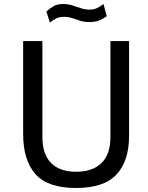

<svg xmlns="http://www.w3.org/2000/svg" viewBox="-20 -928 740 958"><path d="M624 -250Q624 -125 561.5 -57.5Q499 10 359.5 10Q218.5 10 157 -59.2Q95.5 -128.5 95.5 -259.5V-723H191.5V-245.5Q191.5 -158 235 -114.5Q278.5 -71 359.5 -71Q441 -71 486 -114Q531 -157 531 -245.5V-723H624ZM512.5 -847Q499.5 -837 478.5 -827.5Q457.5 -818 426.5 -818Q399.5 -818 379.5 -824.5Q359.5 -831 340.8 -837.5Q322 -844 299 -844Q274.5 -844 259.5 -835.8Q244.5 -827.5 229 -815.5L211.5 -870.5Q228.5 -886 247.2 -897Q266 -908 295 -908Q319.5 -908 341.2 -901Q363 -894 383.8 -887Q404.5 -880 426.5 -880Q449 -880 465.2 -888.2Q481.5 -896.5 496.5 -908Z"/></svg>

Font: Public Sans
Style: Regular
Weight: 400
Designer: The Public Sans project authors (U.S. Web Design System). Libre Franklin designed by Pablo Impallari and Rodrigo Fuenzal
Version: Version 1.008; ttfautohint (v1.8.1) -l 8 -r 50 -G 200 -x 14 